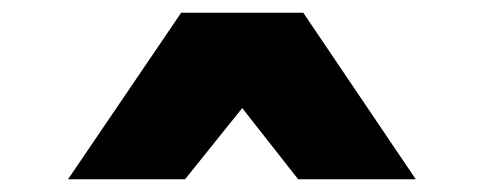

<svg xmlns="http://www.w3.org/2000/svg" viewBox="-20 -749 760 302"><path d="M87 -467 265 -729H457L634 -467H449L361 -579L271 -467Z"/></svg>

Font: Mona Sans Expanded Black
Style: Regular
Weight: 900
Width: 7
Designer: Deni Anggara
Foundry: GitHub
Version: Version 2.000